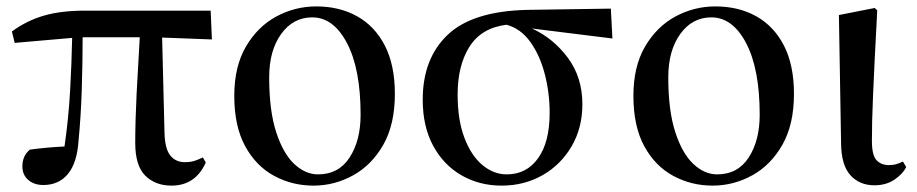

<svg xmlns="http://www.w3.org/2000/svg" viewBox="-20 -563 2862 599"><path d="M515.1 16.1Q464.8 16.1 433.3 -14.9Q401.9 -45.9 401.9 -117.2Q401.9 -183.6 406.2 -270.8Q410.6 -357.9 416 -446.8H237.8Q237.8 -369.1 235.1 -284.2Q232.4 -199.2 225.1 -125Q220.7 -55.2 192.1 -20.5Q163.6 14.2 115.2 14.2Q86.4 14.2 68.1 -1.7Q49.8 -17.6 49.8 -43.9Q49.8 -77.1 73.2 -96.2Q98.6 -99.6 124.8 -102.1Q150.9 -104.5 181.2 -106Q193.8 -192.4 198.7 -279.8Q203.6 -367.2 205.1 -444.8L25.9 -429.2L17.1 -464.8Q63 -498.5 116.7 -514.2Q170.4 -529.8 246.1 -529.8H637.2L641.1 -439.9L485.8 -445.8L493.2 -148.9Q494.6 -98.1 511.5 -77.6Q528.3 -57.1 556.2 -57.1Q574.7 -57.1 587.2 -61.3Q599.6 -65.4 612.8 -71.8L622.1 -56.2Q589.8 16.1 515.1 16.1Z M958 16.1Q891.6 16.1 835.2 -14.4Q778.8 -44.9 744.9 -106.9Q710.9 -168.9 710.9 -264.2Q710.9 -355.5 747.3 -417.7Q783.7 -480 842 -511.5Q900.4 -543 966.8 -543Q1039.1 -543 1094.2 -512.2Q1149.4 -481.4 1180.7 -420.7Q1211.9 -359.9 1211.9 -270Q1211.9 -174.8 1175.8 -111.3Q1139.6 -47.9 1081.5 -15.9Q1023.4 16.1 958 16.1ZM972.2 -19Q1036.6 -19 1070.8 -71.8Q1105 -124.5 1105 -205.1Q1105 -347.7 1062.7 -428.2Q1020.5 -508.8 954.1 -508.8Q894.5 -508.8 857.2 -457Q819.8 -405.3 819.8 -321.8Q819.8 -217.8 841.6 -150.9Q863.3 -84 897.9 -51.5Q932.6 -19 972.2 -19Z M1544.9 16.1Q1475.6 16.1 1419.7 -16.1Q1363.8 -48.3 1331.3 -108.4Q1298.8 -168.5 1298.8 -252Q1298.8 -380.4 1376.5 -454.3Q1454.1 -528.3 1625 -532.2L1885.7 -536.1L1890.6 -442.9L1639.6 -474.1Q1706.1 -443.8 1751.5 -382.8Q1796.9 -321.8 1796.9 -237.8Q1796.9 -164.1 1763.4 -106.7Q1730 -49.3 1672.9 -16.6Q1615.7 16.1 1544.9 16.1ZM1560.1 -485.8Q1481.9 -476.1 1444.8 -417.5Q1407.7 -358.9 1407.7 -268.1Q1407.7 -188.5 1429 -132.8Q1450.2 -77.1 1485.1 -48.1Q1520 -19 1561 -19Q1622.6 -19 1658.7 -69.3Q1694.8 -119.6 1694.8 -210.9Q1694.8 -272.9 1679.7 -331.5Q1664.6 -390.1 1634.5 -432.1Q1604.5 -474.1 1560.1 -485.8Z M2203.1 16.1Q2136.7 16.1 2080.3 -14.4Q2023.9 -44.9 1990 -106.9Q1956.1 -168.9 1956.1 -264.2Q1956.1 -355.5 1992.4 -417.7Q2028.8 -480 2087.2 -511.5Q2145.5 -543 2211.9 -543Q2284.2 -543 2339.4 -512.2Q2394.5 -481.4 2425.8 -420.7Q2457 -359.9 2457 -270Q2457 -174.8 2420.9 -111.3Q2384.8 -47.9 2326.7 -15.9Q2268.6 16.1 2203.1 16.1ZM2217.3 -19Q2281.7 -19 2315.9 -71.8Q2350.1 -124.5 2350.1 -205.1Q2350.1 -347.7 2307.9 -428.2Q2265.6 -508.8 2199.2 -508.8Q2139.6 -508.8 2102.3 -457Q2064.9 -405.3 2064.9 -321.8Q2064.9 -217.8 2086.7 -150.9Q2108.4 -84 2143.1 -51.5Q2177.7 -19 2217.3 -19Z M2708 15.1Q2661.6 15.1 2633.1 -16.4Q2604.5 -47.9 2604 -116.2L2597.2 -516.1L2709 -538.1L2716.8 -530.8Q2711.9 -439 2708.7 -373.8Q2705.6 -308.6 2703.6 -262.7Q2701.7 -216.8 2700.9 -183.8Q2700.2 -150.9 2700.2 -123Q2700.2 -78.1 2714.8 -63Q2729.5 -47.9 2752.9 -47.9Q2767.1 -47.9 2777.6 -51.3Q2788.1 -54.7 2796.9 -59.1L2807.1 -42Q2797.4 -21 2771 -2.9Q2744.6 15.1 2708 15.1Z"/></svg>

Font: Source Han Serif TW SemiBold
Style: Regular
Weight: 600
Designer: Ryoko NISHIZUKA Ë•øÂ°öÊ∂ºÂ≠ê (kana & ideographs); Frank Grie√ühammer (Latin, Greek & Cyrillic); Wenlong ZHANG Âº†ÊñáÈæô 
Foundry: Adobe
Version: Version 2.003;hotconv 1.1.1;makeotfexe 2.6.0